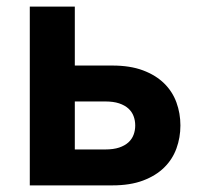

<svg xmlns="http://www.w3.org/2000/svg" viewBox="-20 -560 605 580"><path d="M319.5 0H70V-540H206V-362H319.5Q373 -362 411.8 -347.5Q450.5 -333 475.8 -308.2Q501 -283.5 513 -250.5Q525 -217.5 525 -181Q525 -144.5 513 -111.5Q501 -78.5 475.8 -53.8Q450.5 -29 411.8 -14.5Q373 0 319.5 0ZM298 -108.5Q322.5 -108.5 339.8 -114.2Q357 -120 367.8 -129.8Q378.5 -139.5 383.5 -152.8Q388.5 -166 388.5 -181Q388.5 -196 383.5 -209.2Q378.5 -222.5 367.8 -232.2Q357 -242 339.8 -247.8Q322.5 -253.5 298 -253.5H206V-108.5Z"/></svg>

Font: Vela Sans ExtBd
Style: Regular
Weight: 800
Designer: Principal design: Mikhail Sharanda - project Manrope.
Design modification: Ravid Balaliev
Foundry: Mikhail Sharanda
Version: Version 1.001